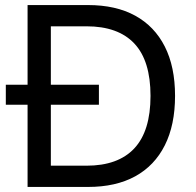

<svg xmlns="http://www.w3.org/2000/svg" viewBox="-20 -739 775 759"><path d="M89 0V-719H328Q438 -719 514.5 -677Q591 -635 631.5 -555Q672 -475 672 -360Q672 -245 631.5 -164.5Q591 -84 514.5 -42Q438 0 328 0ZM181 -84H322Q447 -84 511 -152.5Q575 -221 575 -360Q575 -499 511 -567Q447 -635 322 -635H181ZM3 -325V-404H371V-325Z"/></svg>

Font: Nunitoga
Style: Medium
Weight: 500
Designer: Vernon Adams
Foundry: Vernon Adams
Version: Version 1.0